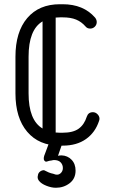

<svg xmlns="http://www.w3.org/2000/svg" viewBox="-20 -684 534 907"><path d="M390 -133Q397 -154 419 -154Q431 -154 440.5 -144.5Q450 -135 450 -123Q450 -119 448 -113Q430 -58 386 -27Q342 4 276 4H263Q164 4 108.5 -61.5Q53 -127 53 -243V-416Q53 -533 108.5 -598.5Q164 -664 263 -664H276Q374 -664 429 -601Q437 -591 437 -580Q437 -567 428 -558Q419 -549 406 -549Q392 -549 384 -559Q365 -581 339.5 -591.5Q314 -602 276 -602H263Q253 -602 243 -601V-58Q253 -57 263 -57H276Q325 -57 351.5 -76Q378 -95 390 -133ZM115 -243Q115 -116 181 -77V-583Q115 -544 115 -416ZM212 -10Q220 -29 240 -29Q254 -29 264.5 -18.5Q275 -8 271 3L254 52Q262 50 271 50Q299 51 318 70.5Q337 90 337 122Q337 160 309 181.5Q281 203 244 203Q223 203 199 193.5Q175 184 164 170Q155 158 159 145Q160 134 168.5 127Q177 120 188 120Q199 126 210 130.5Q221 135 232 137Q252 146 264.5 136Q277 126 277 110Q277 94 266.5 83Q256 72 235 72Q231 72 224 74Q212 75 203.5 78.5Q195 82 190 75Q182 66 193 41Z"/></svg>

Font: Libertine Sup Medium
Style: Regular
Weight: 500
Designer: Bastien Sozeau
Foundry: NBR — Bastien Sozeau
Version: Version 2.003; ttfautohint (v1.8.4.7-5d5b);gftools[0.9.33]